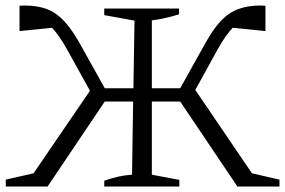

<svg xmlns="http://www.w3.org/2000/svg" viewBox="-20 -678 1037 698"><path d="M153 0H1V-25L102 -48L307 -348L224 -498Q195 -550 169 -577L51 -565V-657Q61 -658 68 -658Q117 -658 151.5 -644.5Q186 -631 214 -600.5Q242 -570 270 -520L361 -357H465L469 -603L359 -623V-647H631V-626Q580 -610 532 -604V-357H635L726 -520Q754 -571 782 -601Q810 -631 845 -644.5Q880 -658 928 -658Q936 -658 945 -657V-565L826 -577Q800 -550 771 -498L690 -351L896 -48L996 -25V0H843L635 -309H532V-43L632 -24V0H359V-21Q388 -31 410.5 -36Q433 -41 460 -43L464 -309H361Z"/></svg>

Font: Piazzolla Light
Style: Regular
Weight: 300
Designer: Juan Pablo del Peral
Foundry: Huerta Tipografica
Version: Version 1.330